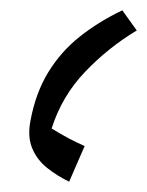

<svg xmlns="http://www.w3.org/2000/svg" viewBox="-20 -690 285 372"><path d="M217 -670 245 -631Q190 -598 145 -551Q100 -504 80 -441Q98 -430 113 -422Q128 -414 144 -407L114 -338Q91 -349 71.5 -364.5Q52 -380 42.5 -402.5Q33 -425 39 -456Q49 -510 73.5 -550Q98 -590 134.5 -619Q171 -648 217 -670Z"/></svg>

Font: Noto Sans Arabic SemiCondensed
Style: Regular
Weight: 400
Width: 4
Designer: Monotype Design Team, Nadine Chahine, Nizar Qandah and Khaled Hosny
Foundry: Monotype Imaging Inc.
Version: Version 2.012